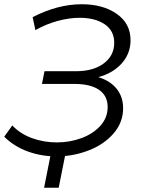

<svg xmlns="http://www.w3.org/2000/svg" viewBox="-22 -729 678 906"><path d="M559 -218Q559 -152 514.5 -100Q470 -48 397 -19.5Q324 9 244 9Q173 9 108.5 -14.5Q44 -38 -2 -84L36 -137Q74 -97 129.5 -77Q185 -57 246 -57Q308 -57 363 -77.5Q418 -98 452 -136Q486 -174 486 -224Q486 -277 445.5 -305Q405 -333 328 -333H176L188 -393H337Q419 -393 468 -430Q517 -467 517 -527Q517 -584 472 -614.5Q427 -645 354 -645Q305 -645 251 -630.5Q197 -616 145 -587L132 -648Q250 -709 364 -709Q464 -709 529 -663.5Q594 -618 594 -539Q594 -477 553 -430.5Q512 -384 442 -365Q498 -348 528.5 -310Q559 -272 559 -218ZM255 157H186L221 -19H290Z"/></svg>

Font: Montserrat Alternates
Style: Italic
Weight: 400
Italic angle: -11.3°
Designer: Julieta Ulanovsky
Foundry: Julieta Ulanovsky
Version: Version 7.200